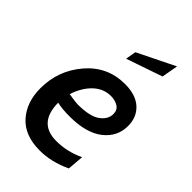

<svg xmlns="http://www.w3.org/2000/svg" viewBox="-224 -823 917 917"><g transform="rotate(45 234.5 -364.0)"><path d="M444 -371Q444 -299 385 -252.5Q326 -206 213 -206Q164 -206 129 -214Q130 -78 252 -78Q326 -78 394 -111L387 -28Q307 10 228 10Q126 10 73 -49.5Q20 -109 20 -203Q20 -323 97 -413Q174 -503 292 -503Q365 -503 404.5 -467Q444 -431 444 -371ZM285 -415Q235 -415 197 -379Q159 -343 139 -282Q187 -274 200 -274Q282 -274 318 -300Q354 -326 354 -362Q354 -390 333.5 -402.5Q313 -415 285 -415ZM393 -655 210 -592 219 -645 408 -738Z"/></g></svg>

Font: Cabin
Style: Medium Italic
Weight: 500
Designer: Pablo Impallari
Foundry: Pablo Impallari. www.impallari.com Igino Marini. www.ikern.com
Version: Version 1.005